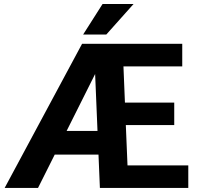

<svg xmlns="http://www.w3.org/2000/svg" viewBox="-20 -927 978 947"><path d="M908.7 -111.3V0H472.7L465.8 -164.6H250L167.5 0H2.9L384.8 -710.9H878.9V-599.6H588.9L596.2 -420.9H839.4V-310.1H600.6L608.9 -111.3ZM308.6 -281.2H460.9L449.2 -562ZM390.1 -756.8 485.8 -907.2H638.7L504.4 -756.8Z"/></svg>

Font: Vazirmatn RD UI FD
Style: Bold
Weight: 700
Designer: Saber Rastikerdar
Foundry: Saber Rastikerdar
Version: Version 33.003